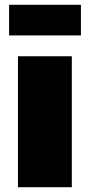

<svg xmlns="http://www.w3.org/2000/svg" viewBox="-20 -782 375 802"><path d="M318 -634H18V-762H318ZM280 0H55V-547H280Z"/></svg>

Font: Argentum Novus Black
Style: Regular
Weight: 900
Designer: Julieta Ulanovsky (font) & Cristiano Sobral (main changes)
Foundry: Julieta Ulanovsky (font) & Cristiano Sobral (main changes)
Version: Version 3.00;November 27, 2020;FontCreator 13.0.0.2655 64-bi